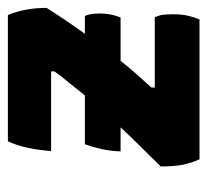

<svg xmlns="http://www.w3.org/2000/svg" viewBox="-40 -498 538 499"><g transform="rotate(-90 229.5 -249.0)"><path d="M103.5 -297.9Q96.7 -279.3 90.8 -253.9Q85.9 -228.5 85 -205.1Q105.5 -205.1 147.5 -205.1Q122.1 -177.7 96.7 -152.3Q71.3 -127 45.9 -100.6Q45.9 -69.3 49.8 -45.9Q54.7 -21.5 64.5 0Q185.5 0 427.7 0Q433.6 -12.7 437.5 -29.3Q441.4 -45.9 441.4 -69.3Q441.4 -88.9 439.5 -99.6Q436.5 -110.4 433.6 -116.2Q373 -116.2 251 -116.2Q251 -118.2 251 -125Q268.6 -144.5 286.1 -164.1Q303.7 -183.6 320.3 -205.1Q357.4 -205.1 432.6 -205.1Q437.5 -214.8 440.4 -228.5Q443.4 -243.2 443.4 -261.7Q443.4 -275.4 441.4 -284.2Q439.5 -293.9 436.5 -297.9Q421.9 -297.9 390.6 -297.9Q408.2 -322.3 424.8 -346.7Q441.4 -371.1 458 -397.5Q458 -426.8 453.1 -452.1Q448.2 -477.5 439.5 -498Q330.1 -498 111.3 -498Q100.6 -475.6 93.8 -444.3Q87.9 -414.1 85.9 -385.7Q155.3 -385.7 293 -385.7Q293 -383.8 293 -377Q278.3 -356.4 261.7 -336.9Q246.1 -317.4 230.5 -297.9Q188.5 -297.9 103.5 -297.9Z"/></g></svg>

Font: cl
Style: Bold Italic
Weight: 400
Designer: Mitja Miklavcic
Version: Version 7.504; 2011; Build 1022